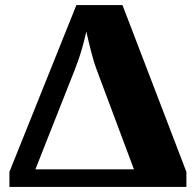

<svg xmlns="http://www.w3.org/2000/svg" viewBox="-20 -734 762 754"><path d="M17 0V-59L280 -714H461L712 -59V0ZM119 -69H506L359 -462Q349 -488 338 -531Q327 -574 319 -610Q312 -579 302 -543Q292 -507 274 -461Z"/></svg>

Font: Noto Serif Black
Style: Regular
Weight: 900
Designer: Monotype Design Team
Foundry: Monotype Imaging Inc.
Version: Version 2.014; ttfautohint (v1.8.4.7-5d5b)